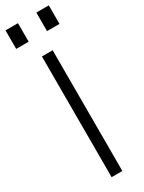

<svg xmlns="http://www.w3.org/2000/svg" viewBox="-243 -930 722 960"><g transform="rotate(-30 118.0 -450.5)"><path d="M85.5 -697H147.5V0H85.5ZM171 -901H243V-794H171ZM-7 -901H65V-794H-7Z"/></g></svg>

Font: HK Grotesk Light
Style: Regular
Weight: 300
Designer: Alfredo Marco Pradil
Foundry: Hanken Design Co.
Version: Version 3.001